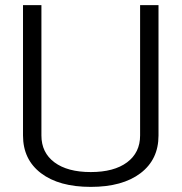

<svg xmlns="http://www.w3.org/2000/svg" viewBox="-20 -720 710 751"><path d="M70 -190V-700H142V-190Q142 -123 193 -85Q244 -47 335 -47Q426 -47 477 -85Q528 -123 528 -190V-700H600V-190Q600 -96 529.5 -42.5Q459 11 335 11Q211 11 140.5 -42.5Q70 -96 70 -190Z"/></svg>

Font: KoHo
Style: Regular
Weight: 400
Version: Version 1.000; ttfautohint (v1.6)